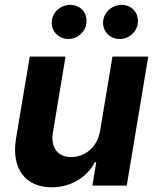

<svg xmlns="http://www.w3.org/2000/svg" viewBox="-20 -785 662 812"><path d="M269.5 -620C306.5 -620 339.8 -648.4 344.8 -683.2C352.3 -728 322.1 -764.6 276.3 -764.6C239.7 -764.6 205.6 -737.2 199.6 -701.3C192.5 -657.7 224.4 -620 269.5 -620ZM486.9 -620C523.8 -620 557.2 -648.4 562.1 -683.2C569.6 -728 539.4 -764.6 493.6 -764.6C457 -764.6 422.9 -737.2 416.9 -701.3C409.4 -657 441.8 -620 486.9 -620ZM403.4 -232.2C391.7 -159.1 335.6 -120.7 281.2 -120.7C223.7 -120.7 193.5 -160.9 203.8 -225.1L257.1 -545.5H105.8L47.6 -198.2C27 -70.7 88.4 7.1 198.2 7.1C280.2 7.1 347.7 -35.2 381.4 -99.1H387.1L370.7 0H516L606.9 -545.5H455.6Z"/></svg>

Font: TID UI
Style: Bold Italic
Weight: 700
Italic angle: -9.39999°
Designer: The TID Project Authors
Foundry: Bakken & Bæck
Version: Version 1.001;hotconv 1.0.109;makeotfexe 2.5.65596